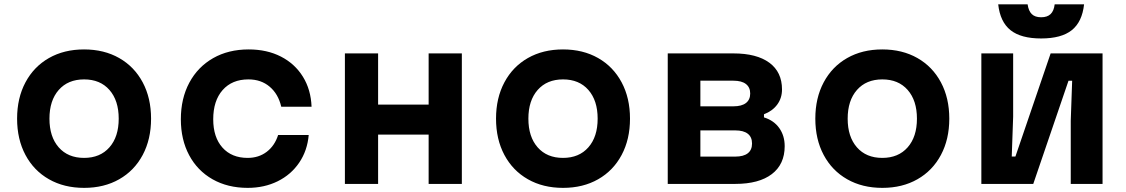

<svg xmlns="http://www.w3.org/2000/svg" viewBox="-20 -864 5290 902"><path d="M60.3 -306.6Q60.3 -403.4 99.6 -477.1Q138.9 -550.8 209.9 -591.3Q280.9 -631.8 374.9 -631.8Q468.9 -631.8 540 -591.3Q611.1 -550.8 650.4 -477.1Q689.7 -403.4 689.7 -306.6Q689.7 -209.7 650.4 -136Q611.1 -62.3 540.1 -21.9Q469.1 18.6 375.1 18.6Q281.1 18.6 210 -21.9Q138.9 -62.3 99.6 -136Q60.3 -209.7 60.3 -306.6ZM537.7 -306.6Q537.7 -391.8 494.2 -441.4Q450.7 -491 375.1 -491Q299.5 -491 255.9 -441.4Q212.3 -391.8 212.3 -306.6Q212.3 -221.3 255.8 -171.8Q299.3 -122.2 374.9 -122.2Q450.5 -122.2 494.1 -171.8Q537.7 -221.3 537.7 -306.6Z M829.6 -303.6Q829.6 -401.2 869.4 -475.5Q909.2 -549.8 981.2 -590.8Q1053.1 -631.8 1148.3 -631.8Q1234.3 -631.8 1299.9 -598.1Q1365.5 -564.4 1403.1 -503.5Q1440.7 -442.7 1443.7 -362.7H1301.3Q1287.3 -422.5 1246.9 -456.7Q1206.5 -491 1147 -491Q1070.1 -491 1025.9 -440.9Q981.7 -390.7 981.7 -303.6Q981.7 -219.1 1025.1 -170.6Q1068.4 -122.2 1143.6 -122.2Q1195.2 -122.2 1232.9 -150.7Q1270.6 -179.3 1286.6 -229.8H1430.3Q1423.9 -156.1 1385.5 -99.7Q1347.1 -43.3 1284.3 -12.3Q1221.5 18.6 1143.8 18.6Q1049.9 18.6 978.7 -21.7Q907.5 -62 868.6 -135Q829.6 -208 829.6 -303.6Z M1600.3 -613.1H1756.3V-372.6H1993.7V-613.1H2149.7V0H1993.7V-231.8H1756.3V0H1600.3Z M2310.3 -306.6Q2310.3 -403.4 2349.6 -477.1Q2388.9 -550.8 2459.9 -591.3Q2530.9 -631.8 2624.9 -631.8Q2718.9 -631.8 2790 -591.3Q2861.1 -550.8 2900.4 -477.1Q2939.7 -403.4 2939.7 -306.6Q2939.7 -209.7 2900.4 -136Q2861.1 -62.3 2790.1 -21.9Q2719.1 18.6 2625.1 18.6Q2531.1 18.6 2460 -21.9Q2388.9 -62.3 2349.6 -136Q2310.3 -209.7 2310.3 -306.6ZM2787.7 -306.6Q2787.7 -391.8 2744.2 -441.4Q2700.7 -491 2625.1 -491Q2549.5 -491 2505.9 -441.4Q2462.3 -391.8 2462.3 -306.6Q2462.3 -221.3 2505.8 -171.8Q2549.3 -122.2 2624.9 -122.2Q2700.5 -122.2 2744.1 -171.8Q2787.7 -221.3 2787.7 -306.6Z M3117 -613.1H3425.4Q3534.9 -613.1 3594.4 -569.3Q3653.8 -525.5 3653.8 -443.8Q3653.8 -403.2 3631.4 -372.8Q3609.1 -342.5 3569.1 -327.2V-312.5Q3615.4 -298.2 3640.9 -262.4Q3666.4 -226.5 3666.4 -177.2Q3666.4 -92.3 3606 -46.1Q3545.6 0 3434.1 0H3117ZM3513 -189.8Q3513 -220.3 3492.9 -235.8Q3472.9 -251.4 3434.1 -251.4H3270.3V-128.3H3434.1Q3472.9 -128.3 3492.9 -143.8Q3513 -159.4 3513 -189.8ZM3504.4 -424.7Q3504.4 -453.7 3484.3 -469.3Q3464.2 -484.9 3425.4 -484.9H3270.3V-364.5H3425.4Q3464.2 -364.5 3484.3 -380Q3504.4 -395.6 3504.4 -424.7Z M3810.3 -306.6Q3810.3 -403.4 3849.6 -477.1Q3888.9 -550.8 3959.9 -591.3Q4030.9 -631.8 4124.9 -631.8Q4218.9 -631.8 4290 -591.3Q4361.1 -550.8 4400.4 -477.1Q4439.7 -403.4 4439.7 -306.6Q4439.7 -209.7 4400.4 -136Q4361.1 -62.3 4290.1 -21.9Q4219.1 18.6 4125.1 18.6Q4031.1 18.6 3960 -21.9Q3888.9 -62.3 3849.6 -136Q3810.3 -209.7 3810.3 -306.6ZM4287.7 -306.6Q4287.7 -391.8 4244.2 -441.4Q4200.7 -491 4125.1 -491Q4049.5 -491 4005.9 -441.4Q3962.3 -391.8 3962.3 -306.6Q3962.3 -221.3 4005.8 -171.8Q4049.3 -122.2 4124.9 -122.2Q4200.5 -122.2 4244.1 -171.8Q4287.7 -221.3 4287.7 -306.6Z M4590.3 -613.1H4739.7V-316.2L4733.1 -128.5H4750.3L4915.8 -613.1H5159.7V0H5010.3V-296.9L5016.9 -484.7H4999.7L4834.2 0H4590.3ZM4871.2 -782.9Q4900 -782.9 4915.6 -797.8Q4931.2 -812.7 4934.8 -843.8H5072.9Q5064 -761.3 5015.2 -722.3Q4966.4 -683.3 4871.2 -683.3Q4776.1 -683.3 4727.3 -722.3Q4678.5 -761.3 4669.5 -843.8H4807.6Q4811.9 -812.7 4827.2 -797.8Q4842.4 -782.9 4871.2 -782.9Z"/></svg>

Font: Martian Mono Custom sWd Rg
Style: Regular
Weight: 400
Width: 6
Monospace: yes
Designer: Alex Havermale
Foundry: Evil Martians
Version: Version 1.000